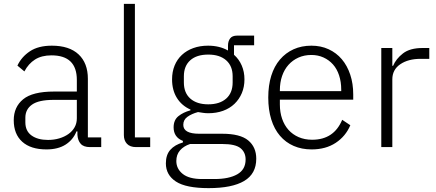

<svg xmlns="http://www.w3.org/2000/svg" viewBox="-20 -760 2254 992"><path d="M445 0Q412 0 397 -17Q382 -34 380 -63V-81H375Q358 -38 319 -13Q280 12 220 12Q139 12 95 -27.5Q51 -67 51 -139Q51 -207 99.5 -247Q148 -287 259 -287H377V-347Q377 -474 246 -474Q195 -474 161 -452.5Q127 -431 106 -391L70 -421Q91 -466 134.5 -495Q178 -524 248 -524Q338 -524 386 -479Q434 -434 434 -353V-50H503V0ZM228 -37Q259 -37 286 -45Q313 -53 333.5 -67.5Q354 -82 365.5 -102.5Q377 -123 377 -149V-244H257Q180 -244 145.5 -219.5Q111 -195 111 -152V-128Q111 -83 143 -60Q175 -37 228 -37Z M683 0Q652 0 636 -17Q620 -34 620 -62V-740H677V-50H756V0Z M1304 60Q1304 138 1241.5 175Q1179 212 1058 212Q941 212 889 178Q837 144 837 84Q837 40 860 14Q883 -12 925 -24V-32Q877 -51 877 -102Q877 -140 902 -160Q927 -180 964 -190V-194Q919 -214 894 -254Q869 -294 869 -350Q869 -389 882 -421Q895 -453 919.5 -476Q944 -499 978.5 -511.5Q1013 -524 1055 -524Q1114 -524 1158 -499V-524Q1158 -547 1169 -561.5Q1180 -576 1205 -576H1293V-526H1189V-477Q1215 -454 1229 -421.5Q1243 -389 1243 -350Q1243 -311 1229.5 -279Q1216 -247 1191.5 -223.5Q1167 -200 1132.5 -187.5Q1098 -175 1056 -175Q1042 -175 1029 -177Q1016 -179 1003 -181Q970 -172 948.5 -156.5Q927 -141 927 -115Q927 -69 1009 -69H1128Q1221 -69 1262.5 -34.5Q1304 0 1304 60ZM1249 64Q1249 27 1222.5 5.5Q1196 -16 1128 -16H962Q929 -5 910 17Q891 39 891 72Q891 112 924 138.5Q957 165 1024 165H1088Q1163 165 1206 140.5Q1249 116 1249 64ZM1056 -221Q1115 -221 1148.5 -250.5Q1182 -280 1182 -334V-366Q1182 -419 1148.5 -448.5Q1115 -478 1056 -478Q996 -478 963 -448.5Q930 -419 930 -366V-334Q930 -280 963.5 -250.5Q997 -221 1056 -221Z M1590 12Q1539 12 1497.5 -6Q1456 -24 1426.5 -58.5Q1397 -93 1381.5 -143Q1366 -193 1366 -256Q1366 -319 1381.5 -368.5Q1397 -418 1426.5 -452.5Q1456 -487 1497 -505.5Q1538 -524 1589 -524Q1638 -524 1678 -505.5Q1718 -487 1746 -454Q1774 -421 1789.5 -374.5Q1805 -328 1805 -272V-245H1426V-220Q1426 -180 1437.5 -146.5Q1449 -113 1470.5 -89Q1492 -65 1523 -51.5Q1554 -38 1593 -38Q1705 -38 1748 -141L1790 -113Q1766 -56 1714.5 -22Q1663 12 1590 12ZM1589 -476Q1552 -476 1522 -462.5Q1492 -449 1470.5 -425Q1449 -401 1437.5 -367.5Q1426 -334 1426 -294V-289H1743V-297Q1743 -337 1732 -370.5Q1721 -404 1700.5 -427Q1680 -450 1651.5 -463Q1623 -476 1589 -476Z M1950 0V-512H2007V-420H2011Q2026 -456 2062 -484Q2098 -512 2164 -512H2198V-456H2153Q2089 -456 2048 -428Q2007 -400 2007 -350V0Z"/></svg>

Font: IBM Plex Sans Thai Looped Light
Style: Regular
Weight: 300
Designer: Mike Abbink, Paul van der Laan, Pieter van Rosmalen, Ben Mitchell, Mark Frömberg
Foundry: Bold Monday
Version: Version 1.1